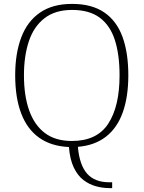

<svg xmlns="http://www.w3.org/2000/svg" viewBox="-20 -745 738 986"><path d="M542 221Q507 221 472.5 211.5Q438 202 408.5 179.5Q379 157 359 115.5Q339 74 334 10Q243 6 181.5 -37.5Q120 -81 89 -162Q58 -243 58 -359Q58 -470 89 -552.5Q120 -635 185 -680Q250 -725 350 -725Q451 -725 515 -681.5Q579 -638 609 -556Q639 -474 639 -358Q639 -248 610.5 -168Q582 -88 524 -43Q466 2 380 9Q384 56 396 90.5Q408 125 427.5 147Q447 169 475.5 180Q504 191 540 191H556V221ZM349 -21Q478 -21 536 -110Q594 -199 594 -358Q594 -464 570 -539Q546 -614 492.5 -654Q439 -694 350 -694Q263 -694 208 -651Q153 -608 128 -532.5Q103 -457 103 -358Q103 -253 130 -177.5Q157 -102 211 -61.5Q265 -21 349 -21Z"/></svg>

Font: Noto Serif Bengali ExtraLight
Style: Regular
Weight: 250
Version: Version 2.003